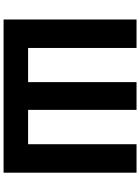

<svg xmlns="http://www.w3.org/2000/svg" viewBox="125 -908 783 1073"><g transform="rotate(90 516.5 -371.5)"><path d="M89 0V-743H248V-137H439V-743H594V-137H786V-743H945V0Z"/></g></svg>

Font: Noto Sans SC ExtraBold
Style: Regular
Weight: 800
Designer: Ryoko NISHIZUKA 西塚涼子 (kana, bopomofo & ideographs); Paul D. Hunt (Latin, Greek & Cyrillic); Sandoll Communications 산돌커뮤니
Foundry: Adobe
Version: Version 2.004-H2;hotconv 1.0.118;makeotfexe 2.5.65603